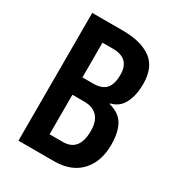

<svg xmlns="http://www.w3.org/2000/svg" viewBox="-172 -821 855 929"><g transform="rotate(30 256.0 -357.0)"><path d="M242 -714Q344 -714 400.5 -673Q457 -632 457 -538Q457 -477 435 -433Q413 -389 365 -378V-374Q423 -359 446.5 -317.5Q470 -276 470 -207Q470 -112 417.5 -56Q365 0 270 0H71V-714ZM247 -420Q295 -420 317 -445Q339 -470 339 -523Q339 -614 245 -614H186V-420ZM186 -323V-102H260Q351 -102 351 -216Q351 -269 325.5 -296Q300 -323 253 -323Z"/></g></svg>

Font: Noto Sans Gurmukhi ExtraCondensed SemiBold
Style: Regular
Weight: 600
Width: 2
Designer: Jelle Bosma - Monotype Design Team
Foundry: Monotype Imaging Inc.
Version: Version 2.004; ttfautohint (v1.8.4.7-5d5b)